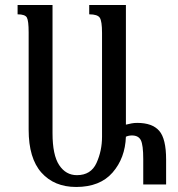

<svg xmlns="http://www.w3.org/2000/svg" viewBox="-20 -734 708 764"><path d="M505 -195Q492 -195 481 -190Q478 -105 428 -47.5Q378 10 283 10Q196 10 145 -47Q94 -104 94 -218V-605Q94 -651 87 -664Q80 -677 50 -677V-714H189V-204Q189 -117 215.5 -77Q242 -37 286 -37Q342 -37 364 -85.5Q386 -134 386 -190V-603Q386 -650 377 -663.5Q368 -677 335 -677V-714H481V-238Q493 -241 503.5 -243Q514 -245 526 -245Q586 -245 613.5 -213.5Q641 -182 641 -99V0H550V-101Q550 -157 540.5 -176Q531 -195 505 -195Z"/></svg>

Font: Noto Serif Armenian Condensed Regular
Style: Regular
Weight: 400
Width: 3
Designer: Monotype Design Team
Foundry: Monotype Imaging Inc.
Version: Version 1.900